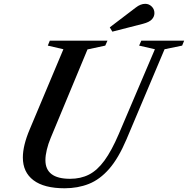

<svg xmlns="http://www.w3.org/2000/svg" viewBox="-20 -974 983 1004"><path d="M318 10.5Q210.5 10.5 155 -31.5Q99.5 -73.5 99.5 -150.5Q99.5 -213.5 136 -299L311.5 -716.5L230 -735.5L240.5 -761.5H542L530.5 -735.5L437.5 -715.5L245 -252.5Q232 -221.5 224.8 -191.2Q217.5 -161 217.5 -136.5Q217.5 -39 346.5 -39Q402 -39 445.2 -61Q488.5 -83 526 -134.2Q563.5 -185.5 601 -273L790 -716.5L707.5 -735.5L719 -761.5H943L932.5 -735.5L840.5 -716.5L641.5 -245.5Q599.5 -146.5 550.8 -90.8Q502 -35 444.2 -12.2Q386.5 10.5 318 10.5ZM567.5 -808.5 554 -831 690 -934.5Q715 -954 739.5 -954Q759 -954 773.2 -940Q787.5 -926 787.5 -905.5Q787.5 -887 774 -872.5Q760.5 -858 727.5 -849.5Z"/></svg>

Font: Libre Caslon Text Medium Italic
Style: Regular
Weight: 500
Italic angle: -22.583°
Designer: Pablo Impallari, Rodrigo Fuenzalida, Katja Schimmel
Foundry: Pablo Impallari, Rodrigo Fuenzalida
Version: Version 2.000